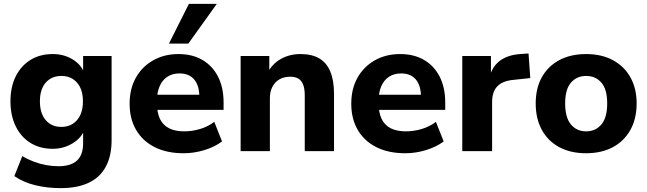

<svg xmlns="http://www.w3.org/2000/svg" viewBox="-20 -780 3340 991"><path d="M294 191Q224 191 162 176Q100 161 54 129L95 26Q122 42 153.5 54Q185 66 218 72Q251 78 281 78Q345 78 377 49Q409 20 409 -40V-116H418Q403 -70 356 -41Q309 -12 252 -12Q186 -12 137 -42.5Q88 -73 61 -128.5Q34 -184 34 -257Q34 -331 61 -385.5Q88 -440 137 -470.5Q186 -501 252 -501Q311 -501 356.5 -472.5Q402 -444 417 -398H409V-491H556V-57Q556 25 526 80.5Q496 136 437.5 163.5Q379 191 294 191ZM297 -125Q347 -125 377.5 -160Q408 -195 408 -257Q408 -319 377.5 -353.5Q347 -388 297 -388Q246 -388 216 -353.5Q186 -319 186 -257Q186 -195 216 -160Q246 -125 297 -125Z M928 11Q841 11 778.5 -20.5Q716 -52 682.5 -109.5Q649 -167 649 -245Q649 -321 681 -378.5Q713 -436 770.5 -468.5Q828 -501 901 -501Q973 -501 1025 -470.5Q1077 -440 1105.5 -384Q1134 -328 1134 -251V-213H773V-291H1025L1009 -277Q1009 -338 982.5 -369.5Q956 -401 907 -401Q870 -401 844 -384Q818 -367 804 -335Q790 -303 790 -258V-250Q790 -199 805.5 -166.5Q821 -134 852.5 -118Q884 -102 931 -102Q971 -102 1012 -114Q1053 -126 1086 -151L1126 -50Q1089 -22 1035.5 -5.5Q982 11 928 11ZM852 -555 955 -760H1099L952 -555Z M1222 0V-491H1370V-399H1359Q1382 -448 1427.5 -474.5Q1473 -501 1531 -501Q1590 -501 1628 -478.5Q1666 -456 1685 -410.5Q1704 -365 1704 -295V0H1553V-288Q1553 -322 1544.5 -343.5Q1536 -365 1519.5 -374.5Q1503 -384 1478 -384Q1446 -384 1422.5 -370.5Q1399 -357 1386 -332Q1373 -307 1373 -274V0Z M2072 11Q1985 11 1922.5 -20.5Q1860 -52 1826.5 -109.5Q1793 -167 1793 -245Q1793 -321 1825 -378.5Q1857 -436 1914.5 -468.5Q1972 -501 2045 -501Q2117 -501 2169 -470.5Q2221 -440 2249.5 -384Q2278 -328 2278 -251V-213H1917V-291H2169L2153 -277Q2153 -338 2126.5 -369.5Q2100 -401 2051 -401Q2014 -401 1988 -384Q1962 -367 1948 -335Q1934 -303 1934 -258V-250Q1934 -199 1949.5 -166.5Q1965 -134 1996.5 -118Q2028 -102 2075 -102Q2115 -102 2156 -114Q2197 -126 2230 -151L2270 -50Q2233 -22 2179.5 -5.5Q2126 11 2072 11Z M2366 0V-491H2514V-371H2504Q2516 -431 2556.5 -463.5Q2597 -496 2664 -501L2708 -504L2717 -377L2632 -368Q2575 -363 2547.5 -335Q2520 -307 2520 -254V0Z M3005 11Q2926 11 2867.5 -20Q2809 -51 2777 -109Q2745 -167 2745 -246Q2745 -325 2777 -382Q2809 -439 2867.5 -470Q2926 -501 3005 -501Q3084 -501 3142.5 -470Q3201 -439 3233.5 -381.5Q3266 -324 3266 -246Q3266 -167 3233.5 -109Q3201 -51 3142.5 -20Q3084 11 3005 11ZM3005 -102Q3054 -102 3084 -137.5Q3114 -173 3114 -246Q3114 -319 3084 -353.5Q3054 -388 3005 -388Q2957 -388 2927 -353.5Q2897 -319 2897 -246Q2897 -173 2927 -137.5Q2957 -102 3005 -102Z"/></svg>

Font: Nunito Sans 12pt ExtraBold
Style: Regular
Weight: 800
Designer: Vernon Adams
Foundry: Vernon Adams
Version: Version 3.101;gftools[0.9.27]